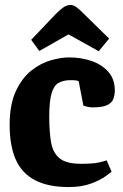

<svg xmlns="http://www.w3.org/2000/svg" viewBox="-20 -743 499 776"><path d="M258 13Q174 13 121 -15Q68 -43 43.5 -98.5Q19 -154 19 -238Q19 -321 44 -374.5Q69 -428 107 -458Q145 -488 186 -499.5Q227 -511 259 -511Q308 -511 350 -496.5Q392 -482 418 -452.5Q444 -423 444 -378Q444 -359 438 -343Q432 -327 413 -318Q394 -309 353 -309Q343 -309 331 -312Q319 -315 317 -316L298 -415Q294 -417 286.5 -418Q279 -419 265 -419Q237 -419 217.5 -408.5Q198 -398 188.5 -366Q179 -334 179 -271Q179 -210 186.5 -167.5Q194 -125 221 -103Q248 -81 308 -81Q355 -81 378 -86Q401 -91 411 -95L431 -49Q428 -46 406.5 -30.5Q385 -15 347.5 -1Q310 13 258 13ZM379 -536 257 -604 139 -537 106 -582 205 -686Q219 -700 234 -711.5Q249 -723 265 -723Q277 -723 289 -714Q301 -705 312 -694L421 -587Z"/></svg>

Font: Faustina Light ExtraBold
Style: Regular
Weight: 800
Version: Version 1.200